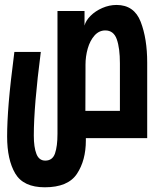

<svg xmlns="http://www.w3.org/2000/svg" viewBox="-20 -572 640 795"><path d="M9.5 -7Q9.5 -66 16.2 -147.8Q23 -229.5 39.5 -357H149Q120 -133.5 120 -10.5Q120 37.5 130.8 65.2Q141.5 93 167.5 93Q197.5 93 207.8 63.2Q218 33.5 218 -17.5V-526.5H330V-466Q335 -486.5 355 -506.5Q375 -526.5 403.8 -539Q432.5 -551.5 462.5 -551.5Q535.5 -551.5 562.5 -481.8Q589.5 -412 589.5 -313V0H335.5V9.5Q335.5 92 298.5 147.8Q261.5 203.5 165.5 203.5Q77 203.5 43.2 146.5Q9.5 89.5 9.5 -7ZM476.5 -113V-309.5Q476.5 -373 463.5 -409.5Q450.5 -446 416 -446Q390 -446 371.2 -424.8Q352.5 -403.5 343.2 -370.8Q334 -338 334 -303.5V-277.5L333.5 -113Z"/></svg>

Font: JuliaMono ExtraBold
Style: Regular
Weight: 800
Monospace: yes
Designer: cormullion
Foundry: corm
Version: Version 0.055; ttfautohint (v1.8.4)